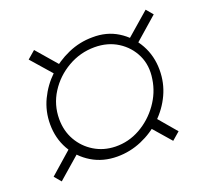

<svg xmlns="http://www.w3.org/2000/svg" viewBox="-89 -655 712 670"><g transform="rotate(-20 267.0 -320.0)"><path d="M125 -168 33 -88 12 -113 103 -193ZM246 -103Q193 -103 151.5 -128Q110 -153 86.5 -195Q63 -237 63 -289Q63 -337 83 -379Q103 -421 137 -453.5Q171 -486 214.5 -505Q258 -524 305 -524Q358 -525 399 -499.5Q440 -474 463.5 -431.5Q487 -389 487 -337Q487 -289 467.5 -247Q448 -205 414 -172.5Q380 -140 336.5 -121.5Q293 -103 246 -103ZM251 -138Q300 -137 343 -161Q386 -185 415.5 -226Q445 -267 452 -315Q460 -364 441.5 -403Q423 -442 386 -465.5Q349 -489 300 -489Q247 -489 201 -462.5Q155 -436 127 -392Q99 -348 99 -295Q99 -251 119 -216Q139 -181 173.5 -160Q208 -139 251 -138ZM415 -466 513 -551 534 -526 438 -442ZM140 -447 70 -527 99 -552 168 -472ZM403 -199 476 -113 447 -88 374 -172Z"/></g></svg>

Font: Brygada 1918
Style: Bold Italic
Weight: 700
Italic angle: -8°
Designer: Mateusz Machalski | Borys Kosmynka | Przemek Hoffer
Foundry: NIEPODLEGLA 2018
Version: Version 3.006